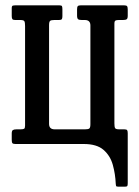

<svg xmlns="http://www.w3.org/2000/svg" viewBox="-20 -540 523 720"><path d="M319 -444.5Q319 -465 298 -465H286.5Q276.5 -465 272.8 -468Q269 -471 269 -482V-505Q269 -514 271.8 -517Q274.5 -520 283 -520H445Q454 -520 456.5 -516.8Q459 -513.5 459 -504V-481Q459 -470.5 455 -467.8Q451 -465 441 -465H426Q416.5 -465 412.8 -462.8Q409 -460.5 409 -451V-77.5Q409 -64.5 411.5 -59.8Q414 -55 427 -55H446Q454.5 -55 456.8 -51.8Q459 -48.5 459 -40V146.5Q459 153 457.8 156.5Q456.5 160 449.5 160H423.5Q416.5 160 415.5 157.5Q414.5 155 414 148.5Q412.5 112.5 403 78.2Q393.5 44 368.2 22Q343 0 294 0H38Q29 0 26.5 -3.2Q24 -6.5 24 -16V-39Q24 -49.5 28.2 -52.2Q32.5 -55 42 -55H57Q67 -55 70.5 -57.2Q74 -59.5 74 -69V-442.5Q74 -455.5 71.5 -460.2Q69 -465 56 -465H37Q29 -465 26.5 -468.2Q24 -471.5 24 -480V-509Q24 -517.5 27.8 -518.8Q31.5 -520 39.5 -520H203Q211 -520 212.5 -516.5Q214 -513 214 -504.5V-479.5Q214 -471.5 211.8 -468.2Q209.5 -465 201.5 -465H184Q172 -465 168 -461.8Q164 -458.5 164 -445.5V-75.5Q164 -55 185 -55H299Q311 -55 315 -58.2Q319 -61.5 319 -74.5Z"/></svg>

Font: Besley* Condensed
Style: Regular
Weight: 400
Width: 3
Designer: Owen Earl
Foundry: indestructible type*
Version: Version 3.000; ttfautohint (v1.8.3)